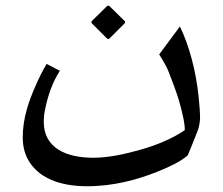

<svg xmlns="http://www.w3.org/2000/svg" viewBox="-20 -412 776 667"><path d="M132 11C132 -1 133 -14 136 -29C146 -80 163 -128 188 -166L142 -190C127 -165 115 -140 104 -115C81 -63 59 -3 59 65C59 94 65 119 76 140C110 204 184 235 282 235C376 235 458 212 528 184C565 169 605 151 632 128C640 109 650 85 658 64C662 53 667 43 670 32C673 21 674 11 675 2C675 -23 673 -48 670 -76C661 -164 638 -252 605 -320L533 -223C540 -212 548 -199 556 -184C564 -169 570 -152 576 -136C588 -105 601 -69 609 -36C615 -11 622 15 622 40C582 68 523 93 468 108C419 122 360 136 304 136C208 136 132 101 132 11ZM414 -332V-338L359 -392H353L298 -338V-332L353 -277H359Z"/></svg>

Font: Iranian Serif 
Style: Regular
Weight: 400
Designer: Hooman Mehr, Hadi Navid in Neviseh Pardaz Co. Ltd. (http://nevisa.com)
Foundry: http://font-store.ir
Version: 5.0.2 build 3/9/1393